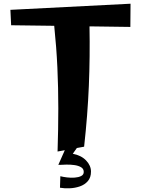

<svg xmlns="http://www.w3.org/2000/svg" viewBox="-20 -803 759 1034"><path d="M290 13Q294 -109 294 -220Q294 -331 289 -439.5Q284 -548 272 -664L40 -667L36 -750L683 -783L682 -658L462 -661Q465 -498 458.5 -341Q452 -184 433 -13ZM294 85 340 -19 406 -23 372 25Q418 34 444 61.5Q470 89 470 121Q470 153 453 172.5Q436 192 409.5 201Q383 210 354.5 211Q326 212 303 208L305 146Q320 150 341 152.5Q362 155 382.5 153.5Q403 152 417 145Q431 138 431 123Q431 106 416.5 97.5Q402 89 380.5 86Q359 83 337 83.5Q315 84 300 85V84Z"/></svg>

Font: Marhey SemiBold
Style: Regular
Weight: 600
Designer: Nur Syamsi & Bustanul Arifin
Foundry: Namelatype
Version: Version 1.000; ttfautohint (v1.8.4.7-5d5b)